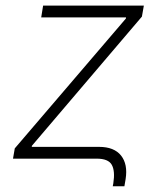

<svg xmlns="http://www.w3.org/2000/svg" viewBox="-20 -566 573 685"><path d="M382.3 98.6 384.3 87.9Q391.1 44.4 378.9 22.2Q366.7 0 324.7 0H26.4L32.7 -36.6L429.2 -500L429.7 -503.9H127L133.8 -545.9H493.2L486.3 -506.8L93.8 -45.9L93.3 -42H333.5Q387.2 -42 411.9 -11Q436.5 20 428.2 72.8L423.8 98.6Z"/></svg>

Font: Inter ExtraLight
Style: Italic
Weight: 250
Italic angle: -9.3988°
Designer: Rasmus Andersson
Foundry: rsms
Version: Version 4.001;git-66647c0bb